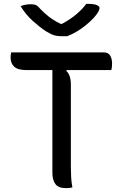

<svg xmlns="http://www.w3.org/2000/svg" viewBox="-20 -972 640 997"><path d="M356 1Q343 5 323 5Q283 5 267.5 -16.5Q252 -38 252 -75V-608H119Q73 -608 54 -625.5Q35 -643 35 -673Q35 -687 38 -700H519Q542 -700 552 -683.5Q562 -667 562 -641Q562 -631 561 -623Q560 -615 558 -608H326L324 -604Q348 -583 348 -533V-101Q348 -76 349.5 -50Q351 -24 356 1ZM329 -784H297Q279 -784 262.5 -788.5Q246 -793 218 -810Q185 -832 149.5 -864Q114 -896 87 -940Q111 -950 141 -950Q158 -950 168 -945Q178 -940 189 -926Q210 -904 233.5 -885.5Q257 -867 295 -848H302Q349 -874 379.5 -900.5Q410 -927 428 -952H434Q469 -952 483 -945.5Q497 -939 497 -930Q497 -924 491 -912Q485 -900 470 -883Q443 -853 406.5 -826.5Q370 -800 329 -784Z"/></svg>

Font: Recursive Sn Csl St
Style: Regular
Weight: 400
Version: Version 1.079;hotconv 1.0.112;makeotfexe 2.5.65598; ttfautoh